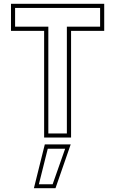

<svg xmlns="http://www.w3.org/2000/svg" viewBox="-20 -720 603 1005"><path d="M211 0V-558.5H37.5V-700H525.5V-558.5H352V0ZM233 -21.5H330V-580.5H504V-678.5H59V-580.5H233ZM157.5 265 214.5 36H350L270.5 265ZM183.5 244.5H255.5L321 58.5H230Z"/></svg>

Font: Tourney ExtraLight
Style: Regular
Weight: 250
Designer: Tyler Finck
Foundry: Etcetera Type Co
Version: Version 1.015